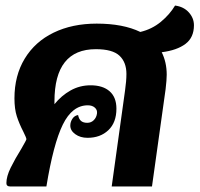

<svg xmlns="http://www.w3.org/2000/svg" viewBox="-20 -671 718 691"><path d="M562 -483Q580 -447 580 -402Q580 -384 576 -350L527 0H382L430 -345Q435 -380 435 -405Q435 -447 410 -470.5Q385 -494 325 -494Q176 -494 176 -306V-296Q201 -327 234 -345.5Q267 -364 306 -364Q350 -364 374.5 -342.5Q399 -321 399 -280Q399 -230 370 -202.5Q341 -175 295 -175Q269 -175 251 -188Q233 -201 233 -219Q233 -232 240.5 -243.5Q248 -255 261 -257Q264 -242 272 -235.5Q280 -229 294 -229Q308 -229 317.5 -238.5Q327 -248 329 -262Q331 -275 321.5 -283.5Q312 -292 296 -292Q240 -292 206 -222.5Q172 -153 147 0H16Q3 0 3 -12Q3 -36 18.5 -67.5Q34 -99 57 -136Q75 -167 75 -170Q75 -175 64 -197Q49 -226 40.5 -252.5Q32 -279 32 -317Q32 -399 69 -460Q106 -521 173 -553.5Q240 -586 328 -586Q423 -586 485 -556Q527 -566 559 -592.5Q591 -619 610 -651Q641 -647 659.5 -626.5Q678 -606 678 -580Q678 -536 647.5 -513Q617 -490 562 -483Z"/></svg>

Font: Krub
Style: Bold Italic
Weight: 700
Italic angle: -8°
Designer: Ekaluck Peanpanawate
Foundry: Cadson Demak Co.,Ltd.
Version: Version 1.000; ttfautohint (v1.6)